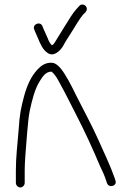

<svg xmlns="http://www.w3.org/2000/svg" viewBox="-20 -792 580 847"><path d="M343 -772C337.7 -772 333.3 -770 330 -766L318 -753C309.3 -743.7 300 -731 290 -715C267.4 -678.5 244.5 -642.8 223 -607C219 -599.7 214.7 -595 210 -593L209 -592C200.1 -600.9 195.6 -609.6 191 -622L171 -667L167 -677C157.1 -700.1 121.3 -684.7 131 -662L135 -652C137.7 -645.3 141 -637.7 145 -629C157.2 -600.4 167.5 -572.3 192 -557C218.3 -540.6 246.4 -569.4 257 -587C269.3 -610 283.7 -631.3 298 -654C311.4 -675.3 330.9 -708.9 346 -727L358 -739C361.3 -743 363 -747.7 363 -753C363 -763.6 353.6 -772 343 -772ZM89 15V-42C89 -57.3 90 -79.3 92 -108C96.1 -152.6 102.6 -264.1 111 -302C121.4 -350.6 133.6 -400.2 156 -435C167.5 -452.9 180.6 -476 207 -476C223.4 -463.7 233.3 -444.7 246 -421C269 -379.4 293.6 -329.5 317 -284C354.2 -211.8 389.3 -135.2 421 -60C431.2 -38.6 441.3 -17.6 448 4L452 16C461 40.1 499.1 27.5 489 4L485 -9C464.6 -66.1 440.8 -114.4 415.5 -171.5C385.2 -240 348.3 -306.4 315 -373C294.5 -415.1 272.6 -458.8 248 -490C234.7 -505.3 222.7 -513.7 212 -515C181.2 -517.8 160.4 -501.8 145 -485C116.5 -453.9 99.5 -415.9 86 -367C72.5 -314.8 66.6 -290.2 62 -217C56.9 -152.5 50 -98.4 50 -42V15C50 25.3 59.4 35 69.5 35C79.6 35 89 25.3 89 15Z"/></svg>

Font: Just Breathe
Style: Regular
Weight: 400
Foundry: Cannot Into Space Fonts
Version: Version 0.72